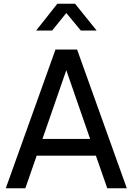

<svg xmlns="http://www.w3.org/2000/svg" viewBox="-20 -1011 712 1031"><path d="M278 -745H394L661 0H556L495 -175H177L116 0H11ZM464 -265 336 -634 208 -265ZM288 -991H383L499 -847H414L336 -941L260 -847H174Z"/></svg>

Font: Evergrow Sans 
Style: Medium
Weight: 500
Foundry: 10Web
Version: Version 1.000